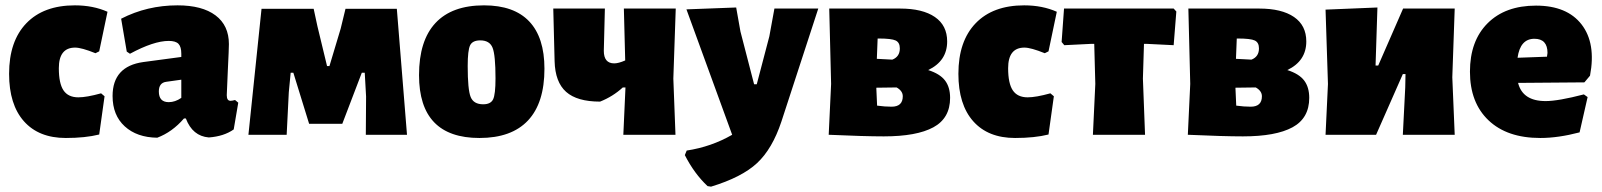

<svg xmlns="http://www.w3.org/2000/svg" viewBox="-20 -504 5991 718"><path d="M260 -484Q328 -484 382 -460L351 -312L337 -305Q285 -326 261 -326Q200 -326 200 -249Q200 -192 217.5 -166Q235 -140 273 -140Q304 -140 358 -155L371 -144L351 -1Q299 12 226 12Q125 12 69.5 -50.5Q14 -113 14 -228Q14 -350 78.5 -417Q143 -484 260 -484Z M644 -484Q736 -484 786 -446.5Q836 -409 836 -339Q836 -322 832 -241Q828 -160 828 -148Q828 -127 842 -127Q848 -127 859 -130L871 -120L854 -20Q817 6 761 10Q700 5 675 -61H668Q624 -10 568 11Q492 10 446.5 -31.5Q401 -73 401 -145Q401 -256 516 -272L658 -291V-303Q658 -329 647.5 -340Q637 -351 611 -351Q555 -351 466 -303L454 -311L433 -434Q530 -484 644 -484ZM658 -206 601 -198Q574 -194 574 -162Q574 -122 611 -122Q635 -122 658 -138Z M909 0 958 -471H1153L1167 -406L1203 -257H1212L1254 -397L1272 -471H1464L1502 0H1348L1349 -143L1344 -232H1333L1260 -41H1136L1077 -232H1067L1060 -159L1052 0Z M1790 -484Q1902 -484 1959 -424Q2016 -364 2016 -247Q2016 -119 1954.5 -53.5Q1893 12 1773 12Q1547 12 1547 -223Q1547 -352 1608.5 -418Q1670 -484 1790 -484ZM1776 -353Q1747 -353 1738 -334.5Q1729 -316 1729 -257Q1729 -169 1740 -141.5Q1751 -114 1787 -114Q1815 -114 1824 -132.5Q1833 -151 1833 -211Q1833 -298 1822 -325.5Q1811 -353 1776 -353Z M2311 0 2319 -177H2309Q2272 -143 2224 -124Q2138 -124 2097 -160.5Q2056 -197 2054 -275L2049 -472H2242L2238 -314Q2238 -267 2277 -267Q2293 -267 2318 -278L2313 -472H2507L2498 -210L2506 0Z M2733 -476 2749 -386 2800 -189H2810L2857 -368L2876 -472H3040L2902 -49Q2868 53 2811 106Q2754 159 2639 194L2626 192Q2576 145 2541 76L2548 59Q2640 45 2718 0L2547 -469Z M3079 0 3088 -190 3081 -472H3346Q3430 -472 3476 -440.5Q3522 -409 3522 -349Q3522 -276 3451 -242Q3495 -228 3514 -203Q3533 -178 3533 -138Q3533 -62 3470.5 -28Q3408 6 3285 6Q3213 6 3079 0ZM3265 -360H3262L3259 -284L3317 -281Q3345 -292 3345 -323Q3345 -345 3329.5 -352.5Q3314 -360 3265 -360ZM3333 -177 3257 -176 3260 -109Q3289 -105 3314 -105Q3356 -105 3356 -144Q3356 -164 3333 -177Z M3810 -484Q3878 -484 3932 -460L3901 -312L3887 -305Q3835 -326 3811 -326Q3750 -326 3750 -249Q3750 -192 3767.5 -166Q3785 -140 3823 -140Q3854 -140 3908 -155L3921 -144L3901 -1Q3849 12 3776 12Q3675 12 3619.5 -50.5Q3564 -113 3564 -228Q3564 -350 3628.5 -417Q3693 -484 3810 -484Z M4067 0 4076 -190 4072 -340H4061L3960 -335L3950 -347L3959 -472H4369L4379 -461L4369 -335L4268 -340H4258L4254 -210L4262 0Z M4422 0 4431 -190 4424 -472H4689Q4773 -472 4819 -440.5Q4865 -409 4865 -349Q4865 -276 4794 -242Q4838 -228 4857 -203Q4876 -178 4876 -138Q4876 -62 4813.5 -28Q4751 6 4628 6Q4556 6 4422 0ZM4608 -360H4605L4602 -284L4660 -281Q4688 -292 4688 -323Q4688 -345 4672.5 -352.5Q4657 -360 4608 -360ZM4676 -177 4600 -176 4603 -109Q4632 -105 4657 -105Q4699 -105 4699 -144Q4699 -164 4676 -177Z M4937 0 4946 -190 4937 -468 5131 -476 5124 -259H5134L5227 -472H5420L5411 -215L5420 0H5226L5235 -177L5236 -227H5226L5126 0Z M5740 12Q5616 12 5546.5 -54Q5477 -120 5477 -236Q5477 -351 5543 -417Q5609 -483 5724 -483Q5840 -483 5894.5 -412.5Q5949 -342 5926 -221L5905 -196L5657 -194Q5674 -126 5760 -126Q5807 -126 5903 -151L5917 -141L5887 -9Q5807 12 5740 12ZM5718 -359Q5665 -359 5655 -288L5765 -292L5767 -306Q5767 -359 5718 -359Z"/></svg>

Font: Alegreya Sans Black
Style: Regular
Weight: 900
Designer: Juan Pablo del Peral
Foundry: Huerta Tipografica
Version: Version 2.007